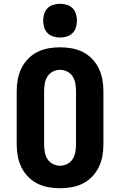

<svg xmlns="http://www.w3.org/2000/svg" viewBox="-20 -995 640 1023"><path d="M300 8Q269 8 238 2.5Q207 -3 179 -17Q151 -31 129 -54Q107 -77 93.5 -105Q80 -133 74.5 -164Q69 -195 69 -226V-509Q69 -540 74.5 -571Q80 -602 93.5 -630Q107 -658 129 -681Q151 -704 179 -718Q207 -732 238 -737.5Q269 -743 300 -743Q331 -743 362 -737.5Q393 -732 421 -718Q449 -704 471 -681Q493 -658 506.5 -630Q520 -602 525.5 -571Q531 -540 531 -509V-226Q531 -195 525.5 -164Q520 -133 506.5 -105Q493 -77 471 -54Q449 -31 421 -17Q393 -3 362 2.5Q331 8 300 8ZM300 -112Q320 -112 338.5 -121.5Q357 -131 367.5 -148Q378 -165 381.5 -185.5Q385 -206 385 -226V-509Q385 -529 381.5 -549.5Q378 -570 367.5 -587Q357 -604 338.5 -613.5Q320 -623 300 -623Q280 -623 261.5 -613.5Q243 -604 232.5 -587Q222 -570 218.5 -549.5Q215 -529 215 -509V-226Q215 -206 218.5 -185.5Q222 -165 232.5 -148Q243 -131 261.5 -121.5Q280 -112 300 -112ZM300 -795Q282 -795 264 -800.5Q246 -806 233.5 -818.5Q221 -831 215.5 -849Q210 -867 210 -885Q210 -903 215.5 -921Q221 -939 233.5 -951.5Q246 -964 264 -969.5Q282 -975 300 -975Q318 -975 336 -969.5Q354 -964 366.5 -951.5Q379 -939 384.5 -921Q390 -903 390 -885Q390 -867 384.5 -849Q379 -831 366.5 -818.5Q354 -806 336 -800.5Q318 -795 300 -795Z"/></svg>

Font: Iosevka Aile Heavy
Style: Regular
Weight: 900
Designer: Belleve Invis
Foundry: Belleve Invis
Version: Version 31.1.0; ttfautohint (v1.8.4)